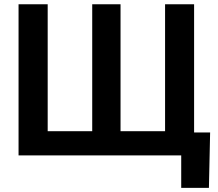

<svg xmlns="http://www.w3.org/2000/svg" viewBox="-20 -748 1049 924"><path d="M69.3 -727.5H209.5V-116.7H423.8V-727.5H560.1V-116.7H774.4V-727.5H914.1V0H69.3ZM852.1 156.2V0H811V-110.4H991.2L985.4 156.2Z"/></svg>

Font: Inter Cardless
Style: Bold
Weight: 700
Designer: Rasmus Andersson
Foundry: rsms
Version: Version 4.001;git-9221beed3